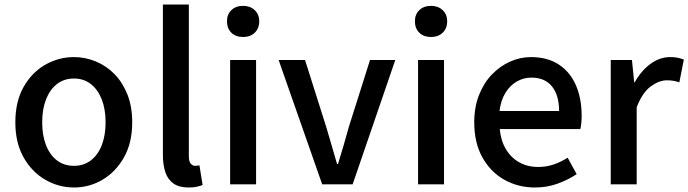

<svg xmlns="http://www.w3.org/2000/svg" viewBox="-20 -817 3051 851"><path d="M308 14Q240 14 180.5 -20.5Q121 -55 84.5 -119.5Q48 -184 48 -275Q48 -367 84.5 -431.5Q121 -496 180.5 -530Q240 -564 308 -564Q358 -564 405 -544.5Q452 -525 488 -488Q524 -451 545 -397.5Q566 -344 566 -275Q566 -184 529.5 -119.5Q493 -55 434.5 -20.5Q376 14 308 14ZM308 -82Q351 -82 382.5 -106Q414 -130 431 -173.5Q448 -217 448 -275Q448 -333 431 -376.5Q414 -420 382.5 -444.5Q351 -469 308 -469Q264 -469 232.5 -444.5Q201 -420 184 -376.5Q167 -333 167 -275Q167 -217 184 -173.5Q201 -130 232.5 -106Q264 -82 308 -82Z M816 14Q774 14 749 -3.5Q724 -21 713 -53.5Q702 -86 702 -130V-797H817V-124Q817 -101 825.5 -91.5Q834 -82 844 -82Q848 -82 852 -82.5Q856 -83 864 -84L878 3Q868 7 853 10.5Q838 14 816 14Z M1000 0V-551H1115V0ZM1058 -653Q1025 -653 1005.5 -672Q986 -691 986 -723Q986 -753 1005.5 -772Q1025 -791 1058 -791Q1089 -791 1109 -772Q1129 -753 1129 -723Q1129 -691 1109 -672Q1089 -653 1058 -653Z M1408 0 1215 -551H1332L1426 -254Q1438 -214 1450 -172.5Q1462 -131 1474 -90H1478Q1491 -131 1503 -172.5Q1515 -214 1526 -254L1620 -551H1732L1543 0Z M1833 0V-551H1948V0ZM1891 -653Q1858 -653 1838.5 -672Q1819 -691 1819 -723Q1819 -753 1838.5 -772Q1858 -791 1891 -791Q1922 -791 1942 -772Q1962 -753 1962 -723Q1962 -691 1942 -672Q1922 -653 1891 -653Z M2351 14Q2276 14 2215 -20.5Q2154 -55 2118 -119.5Q2082 -184 2082 -275Q2082 -342 2103 -395.5Q2124 -449 2160 -486.5Q2196 -524 2241 -544Q2286 -564 2333 -564Q2406 -564 2456 -531.5Q2506 -499 2532 -440.5Q2558 -382 2558 -304Q2558 -287 2556.5 -271.5Q2555 -256 2552 -245H2195Q2200 -193 2222.5 -155.5Q2245 -118 2281.5 -97.5Q2318 -77 2365 -77Q2402 -77 2434 -88Q2466 -99 2496 -118L2536 -45Q2498 -20 2451.5 -3Q2405 14 2351 14ZM2194 -325H2458Q2458 -395 2426.5 -434Q2395 -473 2335 -473Q2301 -473 2271 -456Q2241 -439 2220.5 -406Q2200 -373 2194 -325Z M2687 0V-551H2781L2791 -452H2793Q2823 -505 2864 -534.5Q2905 -564 2950 -564Q2970 -564 2984 -561Q2998 -558 3011 -553L2991 -452Q2976 -457 2964 -459Q2952 -461 2935 -461Q2902 -461 2865 -434.5Q2828 -408 2802 -342V0Z"/></svg>

Font: Noto Sans KR Thin Medium
Style: Regular
Weight: 500
Version: Version 2.004-H2;hotconv 1.0.118;makeotfexe 2.5.65603